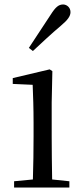

<svg xmlns="http://www.w3.org/2000/svg" viewBox="-20 -838 372 858"><path d="M109 -624 127 -610C168 -648 208 -686 252 -723C283 -749 295 -766 295 -784C295 -805 278 -818 262 -818C242 -818 228 -806 207 -773C173 -721 141 -673 109 -624ZM126 0H290V-28L213 -36C212 -92 211 -175 211 -229V-380L214 -520L202 -528L37 -489V-463L126 -459C128 -409 130 -356 130 -289V-229C130 -175 129 -92 127 -36L43 -28V0Z"/></svg>

Font: Harano Aji Mincho KR
Style: Regular
Weight: 400
Foundry: Masamichi Hosoda
Version: HaranoAjiMinchoKR-Regular version 20230610;ttx 4.39.4